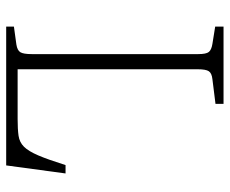

<svg xmlns="http://www.w3.org/2000/svg" viewBox="-81 -662 743 621"><g transform="rotate(90 290.5 -351.5)"><path d="M66 0V-25L124 -33Q143 -36 149 -46Q155 -56 155 -83V-621Q155 -647 148 -655.5Q141 -664 122 -667L66 -676V-703H316V-677L236 -667Q217 -665 210.5 -655.5Q204 -646 204 -619V-37H365Q398 -37 419 -40Q440 -43 454.5 -57.5Q469 -72 482.5 -103.5Q496 -135 514 -192H541L515 0Z"/></g></svg>

Font: Literata 18pt ExtraLight
Style: Regular
Weight: 250
Designer: Latin by Veronika Burian and Jose Scaglione. Greek by Irene Vlachou. Cyrillic by Vera Evstafieva.
Foundry: TypeTogether
Version: Version 3.103;gftools[0.9.29]